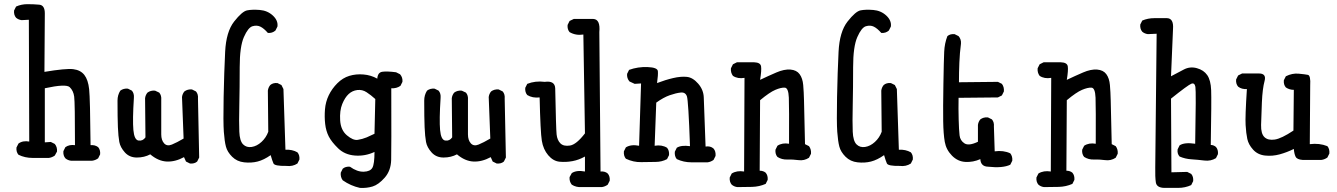

<svg xmlns="http://www.w3.org/2000/svg" viewBox="-20 -788 6540 939"><path d="M327.1 -2Q311.5 -3.9 299.8 -13.7Q288.1 -27.3 290 -48.8L299.8 -68.4Q319.3 -82 346.7 -78.1Q346.7 -286.1 342.8 -315.4Q338.9 -344.7 320.8 -361.8Q302.7 -378.9 199.2 -356.4V-91.8L228.5 -93.8L248 -84Q260.7 -68.4 258.8 -46.9L248 -27.3Q234.4 -17.6 218.8 -15.6H140.6Q101.6 -15.6 70.3 -31.2Q58.6 -44.9 60.5 -66.4L70.3 -85.9Q91.8 -101.6 123 -95.7L121.1 -691.4L85.9 -689.5Q70.3 -691.4 58.6 -701.2Q46.9 -714.8 48.8 -736.3L58.6 -755.9Q84 -767.6 114.3 -767.6Q144.5 -767.6 171.9 -765.1Q199.2 -762.7 199.2 -722.7L197.3 -436.5Q302.7 -454.1 338.4 -449.7Q374 -445.3 392.6 -421.4Q411.1 -397.5 416 -351.6Q420.9 -305.7 422.9 -78.1Q444.3 -80.1 460 -68.4Q471.7 -54.7 469.7 -33.2L460 -13.7Q446.3 -3.9 430.7 -2Z M909.2 11.7 889.6 2 879.9 -19.5Q836.9 3.9 795.4 2Q753.9 0 714.8 -33.2Q685.5 -17.6 649.4 -17.6Q613.3 -17.6 590.8 -42.5Q568.4 -67.4 563.5 -93.8Q558.6 -120.1 556.6 -166Q554.7 -211.9 554.7 -295.9Q554.7 -323.2 568.4 -344.7Q584 -356.4 605.5 -354.5L625 -344.7Q636.7 -331.1 634.8 -309.6Q627.9 -201.2 632.3 -152.3Q636.7 -103.5 657.7 -100.6Q678.7 -97.7 691.4 -116.2L689.5 -307.6Q691.4 -323.2 701.2 -335Q716.8 -346.7 738.3 -344.7L758.8 -335Q770.5 -321.3 768.6 -299.8Q768.6 -159.2 768.6 -130.9Q768.6 -102.5 782.7 -86.9Q796.9 -71.3 820.8 -81.1Q844.7 -90.8 877.9 -110.4L870.1 -313.5Q872.1 -329.1 881.8 -340.8Q897.5 -352.5 918.9 -350.6L938.5 -340.8Q950.2 -327.1 948.2 -305.7L954.1 -17.6L944.3 2Q930.7 13.7 909.2 11.7Z M1379.9 23.4Q1323.2 24.4 1317.4 11.2Q1311.5 -2 1303.7 -29.3Q1270.5 -5.9 1239.7 2Q1209 9.8 1173.8 5.9Q1138.7 2 1115.2 -21.5Q1091.8 -44.9 1085 -70.8Q1078.1 -96.7 1074.7 -143.1Q1071.3 -189.5 1073.7 -313Q1076.2 -436.5 1081.1 -534.7Q1085.9 -632.8 1125 -682.6Q1164.1 -732.4 1188.5 -737.3Q1212.9 -742.2 1250.5 -739.3Q1288.1 -736.3 1314.5 -711.9Q1340.8 -687.5 1336.9 -658.2L1327.1 -638.7Q1311.5 -625 1290 -627Q1270.5 -649.4 1253.4 -657.7Q1236.3 -666 1214.8 -659.7Q1193.4 -653.3 1172.9 -606.9Q1152.3 -560.5 1152.3 -459.5Q1152.3 -358.4 1150.4 -273.9Q1148.4 -189.5 1150.4 -144Q1152.3 -98.6 1168.9 -82Q1185.5 -65.4 1210.9 -69.3Q1236.3 -73.2 1258.8 -93.8Q1281.2 -114.3 1292 -143.6L1290 -344.7Q1292 -360.4 1301.8 -372.1Q1315.4 -383.8 1336.9 -381.8L1356.4 -372.1L1366.2 -352.5L1376 -55.7Q1409.2 -57.6 1434.6 -43Q1446.3 -29.3 1444.3 -7.8L1434.6 11.7Q1411.1 27.3 1379.9 23.4Z M1740.2 130.9Q1695.3 121.1 1656.2 93.8Q1644.5 78.1 1646.5 56.6L1656.2 37.1Q1669.9 25.4 1691.4 27.3Q1726.6 52.7 1758.8 51.8Q1791 50.8 1801.3 32.2Q1811.5 13.7 1811.5 -44.9Q1765.6 -23.4 1715.8 -27.3Q1666 -31.2 1633.8 -62.5Q1601.6 -93.8 1587.9 -120.6Q1574.2 -147.5 1570.3 -181.6Q1566.4 -215.8 1569.3 -252.9Q1572.3 -290 1587.9 -322.3Q1603.5 -354.5 1629.9 -380.9Q1656.2 -407.2 1688.5 -417Q1720.7 -426.8 1757.3 -423.8Q1793.9 -420.9 1825.2 -403.3Q1827.1 -433.6 1849.6 -437Q1872.1 -440.4 1917 -434.6L1936.5 -424.8Q1950.2 -409.2 1948.2 -387.7L1938.5 -368.2Q1918.9 -354.5 1893.6 -356.4Q1894.5 -58.6 1893.1 -5.9Q1891.6 46.9 1861.3 81.1Q1831.1 115.2 1802.2 124Q1773.4 132.8 1740.2 130.9ZM1773.4 -116.2 1811.5 -133.8 1815.4 -303.7Q1793.9 -323.2 1772.9 -336.9Q1752 -350.6 1727.5 -347.7Q1703.1 -344.7 1685.1 -328.1Q1667 -311.5 1653.8 -279.3Q1640.6 -247.1 1643.6 -199.2Q1646.5 -151.4 1676.8 -126Q1707 -100.6 1729.5 -104Q1752 -107.4 1773.4 -116.2Z M2409.2 11.7 2389.6 2 2379.9 -19.5Q2336.9 3.9 2295.4 2Q2253.9 0 2214.8 -33.2Q2185.5 -17.6 2149.4 -17.6Q2113.3 -17.6 2090.8 -42.5Q2068.4 -67.4 2063.5 -93.8Q2058.6 -120.1 2056.6 -166Q2054.7 -211.9 2054.7 -295.9Q2054.7 -323.2 2068.4 -344.7Q2084 -356.4 2105.5 -354.5L2125 -344.7Q2136.7 -331.1 2134.8 -309.6Q2127.9 -201.2 2132.3 -152.3Q2136.7 -103.5 2157.7 -100.6Q2178.7 -97.7 2191.4 -116.2L2189.5 -307.6Q2191.4 -323.2 2201.2 -335Q2216.8 -346.7 2238.3 -344.7L2258.8 -335Q2270.5 -321.3 2268.6 -299.8Q2268.6 -159.2 2268.6 -130.9Q2268.6 -102.5 2282.7 -86.9Q2296.9 -71.3 2320.8 -81.1Q2344.7 -90.8 2377.9 -110.4L2370.1 -313.5Q2372.1 -329.1 2381.8 -340.8Q2397.5 -352.5 2418.9 -350.6L2438.5 -340.8Q2450.2 -327.1 2448.2 -305.7L2454.1 -17.6L2444.3 2Q2430.7 13.7 2409.2 11.7Z M2825.2 127Q2797.9 128.9 2776.4 115.2Q2763.7 99.6 2765.6 78.1L2776.4 58.6Q2799.8 43 2840.8 50.8V-22.5Q2811.5 -5.9 2779.8 0Q2748 5.9 2716.8 2.9Q2685.5 0 2661.1 -28.8Q2636.7 -57.6 2629.9 -99.6Q2623 -141.6 2619.1 -311.5Q2584 -307.6 2558.6 -323.2Q2546.9 -336.9 2548.8 -358.4L2558.6 -377.9Q2597.7 -393.6 2644.5 -387.7Q2693.4 -394.5 2695.3 -356.4Q2699.2 -159.2 2702.1 -130.9Q2705.1 -102.5 2720.7 -86.9Q2736.3 -71.3 2767.6 -76.2Q2798.8 -81.1 2840.8 -135.7L2833 -619.1Q2795.9 -613.3 2765.6 -630.9Q2753.9 -644.5 2755.9 -666L2765.6 -685.5L2786.1 -695.3H2881.8Q2917 -693.4 2911.1 -630.9L2917 50.8Q2938.5 48.8 2952.1 60.5Q2963.9 74.2 2961.9 95.7L2952.1 115.2Q2938.5 125 2922.9 127Z M3362.3 5.9Q3323.2 5.9 3290 -9.8Q3278.3 -23.4 3280.3 -45.9L3290 -65.4Q3311.5 -79.1 3354.5 -73.2Q3346.7 -295.9 3339.4 -316.9Q3332 -337.9 3309.1 -335.4Q3286.1 -333 3255.4 -322.3Q3224.6 -311.5 3189.5 -286.1L3181.6 -75.2Q3216.8 -81.1 3242.2 -65.4Q3253.9 -51.8 3252 -29.3L3242.2 -9.8Q3216.8 3.9 3185.5 3.9Q3154.3 3.9 3116.2 4.9Q3078.1 5.9 3041 -11.7Q3029.3 -25.4 3031.2 -47.9L3041 -67.4Q3066.4 -83 3105.5 -75.2L3115.2 -379.9L3084 -377.9L3058.6 -389.6Q3044.9 -405.3 3046.9 -426.8L3056.6 -446.3Q3099.6 -461.9 3147.5 -460Q3195.3 -458 3197.3 -440.4Q3199.2 -422.9 3193.4 -381.8Q3234.4 -397.5 3272 -406.2Q3309.6 -415 3338.9 -412.1Q3368.2 -409.2 3394.5 -378.9Q3420.9 -348.6 3421.9 -310.5Q3422.9 -272.5 3430.7 -71.3Q3454.1 -75.2 3469.7 -61.5Q3481.4 -47.9 3479.5 -25.4L3469.7 -5.9Q3456.1 3.9 3440.4 5.9Z M3585.9 127Q3570.3 125 3558.6 115.2Q3546.9 101.6 3548.8 80.1L3558.6 60.5Q3584 44.9 3619.1 50.8L3621.1 -407.2Q3587.9 -401.4 3564.5 -417Q3552.7 -432.6 3554.7 -454.1L3564.5 -473.6L3584 -483.4H3668Q3699.2 -482.4 3702.1 -463.4Q3705.1 -444.3 3697.3 -397.5Q3738.3 -417 3776.9 -433.6Q3815.4 -450.2 3845.7 -447.8Q3876 -445.3 3890.6 -425.3Q3905.3 -405.3 3908.2 -372.1Q3911.1 -338.9 3912.1 -296.4Q3913.1 -253.9 3917 -83L3936.5 -73.2Q3948.2 -57.6 3946.3 -36.1L3936.5 -16.6Q3913.1 -1 3884.8 -4.9Q3856.4 -8.8 3830.1 -7.8Q3803.7 -6.8 3782.2 -20.5Q3770.5 -34.2 3772.5 -55.7L3782.2 -75.2Q3805.7 -90.8 3838.9 -85Q3839.8 -262.7 3837.9 -310.5Q3835.9 -358.4 3817.9 -359.4Q3799.8 -360.4 3772 -348.6Q3744.1 -336.9 3697.3 -297.9L3695.3 46.9Q3712.9 46.9 3724.6 56.6Q3736.3 70.3 3734.4 91.8L3724.6 111.3Q3693.4 125 3658.2 126Q3623 127 3585.9 127Z M4379.9 23.4Q4323.2 24.4 4317.4 11.2Q4311.5 -2 4303.7 -29.3Q4270.5 -5.9 4239.7 2Q4209 9.8 4173.8 5.9Q4138.7 2 4115.2 -21.5Q4091.8 -44.9 4085 -70.8Q4078.1 -96.7 4074.7 -143.1Q4071.3 -189.5 4073.7 -313Q4076.2 -436.5 4081.1 -534.7Q4085.9 -632.8 4125 -682.6Q4164.1 -732.4 4188.5 -737.3Q4212.9 -742.2 4250.5 -739.3Q4288.1 -736.3 4314.5 -711.9Q4340.8 -687.5 4336.9 -658.2L4327.1 -638.7Q4311.5 -625 4290 -627Q4270.5 -649.4 4253.4 -657.7Q4236.3 -666 4214.8 -659.7Q4193.4 -653.3 4172.9 -606.9Q4152.3 -560.5 4152.3 -459.5Q4152.3 -358.4 4150.4 -273.9Q4148.4 -189.5 4150.4 -144Q4152.3 -98.6 4168.9 -82Q4185.5 -65.4 4210.9 -69.3Q4236.3 -73.2 4258.8 -93.8Q4281.2 -114.3 4292 -143.6L4290 -344.7Q4292 -360.4 4301.8 -372.1Q4315.4 -383.8 4336.9 -381.8L4356.4 -372.1L4366.2 -352.5L4376 -55.7Q4409.2 -57.6 4434.6 -43Q4446.3 -29.3 4444.3 -7.8L4434.6 11.7Q4411.1 27.3 4379.9 23.4Z M4812.5 27.3Q4776.4 26.4 4774.4 -9.8Q4739.3 5.9 4701.7 3.9Q4664.1 2 4635.7 -26.9Q4607.4 -55.7 4600.6 -93.8Q4593.8 -131.8 4592.8 -195.3Q4591.8 -258.8 4593.8 -376Q4595.7 -493.2 4597.7 -534.7Q4599.6 -576.2 4613.3 -611.3Q4627 -623 4648.4 -621.1L4668 -611.3Q4681.6 -595.7 4679.7 -574.2Q4673.8 -529.3 4671.9 -481.9Q4669.9 -434.6 4669.9 -385.7L4860.4 -387.7L4879.9 -377.9Q4891.6 -362.3 4889.6 -340.8L4879.9 -321.3L4860.4 -311.5L4668 -309.6Q4667 -253.9 4668.5 -202.6Q4669.9 -151.4 4672.9 -126Q4675.8 -100.6 4696.8 -86.9Q4717.8 -73.2 4762.7 -94.7V-176.8Q4764.6 -192.4 4774.4 -204.1Q4790 -215.8 4811.5 -213.9L4831.1 -204.1Q4842.8 -190.4 4840.8 -168.9L4844.7 -47.9Q4887.7 -53.7 4920.9 -38.1Q4932.6 -23.4 4930.7 -2L4920.9 17.6Q4883.8 35.2 4812.5 27.3Z M5085.9 127Q5070.3 125 5058.6 115.2Q5046.9 101.6 5048.8 80.1L5058.6 60.5Q5084 44.9 5119.1 50.8L5121.1 -407.2Q5087.9 -401.4 5064.5 -417Q5052.7 -432.6 5054.7 -454.1L5064.5 -473.6L5084 -483.4H5168Q5199.2 -482.4 5202.1 -463.4Q5205.1 -444.3 5197.3 -397.5Q5238.3 -417 5276.9 -433.6Q5315.4 -450.2 5345.7 -447.8Q5376 -445.3 5390.6 -425.3Q5405.3 -405.3 5408.2 -372.1Q5411.1 -338.9 5412.1 -296.4Q5413.1 -253.9 5417 -83L5436.5 -73.2Q5448.2 -57.6 5446.3 -36.1L5436.5 -16.6Q5413.1 -1 5384.8 -4.9Q5356.4 -8.8 5330.1 -7.8Q5303.7 -6.8 5282.2 -20.5Q5270.5 -34.2 5272.5 -55.7L5282.2 -75.2Q5305.7 -90.8 5338.9 -85Q5339.8 -262.7 5337.9 -310.5Q5335.9 -358.4 5317.9 -359.4Q5299.8 -360.4 5272 -348.6Q5244.1 -336.9 5197.3 -297.9L5195.3 46.9Q5212.9 46.9 5224.6 56.6Q5236.3 70.3 5234.4 91.8L5224.6 111.3Q5193.4 125 5158.2 126Q5123 127 5085.9 127Z M5673.8 130.9Q5636.7 129.9 5632.8 104Q5628.9 78.1 5629.9 30.3Q5630.9 -17.6 5636.7 -623L5593.8 -621.1Q5578.1 -623 5566.4 -632.8Q5554.7 -646.5 5556.6 -668L5566.4 -687.5Q5593.8 -699.2 5625 -699.2Q5656.2 -699.2 5687.5 -699.2Q5720.7 -698.2 5716.8 -646.5L5707 -415Q5740.2 -432.6 5770 -448.2Q5799.8 -463.9 5833.5 -454.6Q5867.2 -445.3 5884.3 -420.4Q5901.4 -395.5 5903.3 -347.2Q5905.3 -298.8 5901.4 -79.1Q5915 -79.1 5926.8 -69.3Q5938.5 -55.7 5936.5 -34.2L5926.8 -14.6Q5901.4 1 5870.1 -2.9Q5838.9 -6.8 5807.6 -8.8Q5776.4 -10.7 5749 -22.5Q5736.3 -36.1 5739.3 -57.6L5749 -77.1Q5772.5 -92.8 5825.2 -85Q5830.1 -341.8 5826.2 -363.3Q5822.3 -384.8 5806.2 -378.4Q5790 -372.1 5707 -305.7L5709 54.7L5786.1 52.7L5805.7 62.5Q5817.4 76.2 5815.4 97.7L5805.7 117.2Q5776.4 130.9 5741.7 130.9Q5707 130.9 5673.8 130.9Z M6350.6 -5.9Q6323.2 -7.8 6316.4 -21.5Q6309.6 -35.2 6307.6 -59.6Q6274.4 -43 6238.8 -33.2Q6203.1 -23.4 6167 -27.3Q6130.9 -31.2 6108.4 -56.2Q6085.9 -81.1 6080.1 -108.4Q6074.2 -135.7 6071.8 -176.8Q6069.3 -217.8 6078.1 -352.5Q6052.7 -350.6 6035.2 -364.3Q6023.4 -377.9 6025.4 -399.4L6035.2 -418.9L6054.7 -428.7H6134.8Q6174.8 -429.7 6164.6 -392.1Q6154.3 -354.5 6151.4 -287.1Q6148.4 -219.7 6147.5 -176.8Q6146.5 -133.8 6164.1 -117.2Q6181.6 -100.6 6214.4 -105.5Q6247.1 -110.4 6305.7 -149.4L6307.6 -348.6Q6286.1 -348.6 6268.6 -360.4Q6256.8 -374 6258.8 -395.5L6268.6 -415Q6299.8 -430.7 6331.1 -427.7Q6362.3 -424.8 6376.5 -421.9Q6390.6 -418.9 6387.7 -370.1L6385.7 -83Q6432.6 -88.9 6471.7 -73.2Q6483.4 -59.6 6481.4 -37.1L6471.7 -17.6Q6458 -7.8 6442.4 -5.9Z"/></svg>

Font: JasonHandwriting1
Style: Regular
Weight: 400
Version: Version 1.48.20